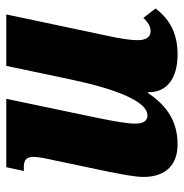

<svg xmlns="http://www.w3.org/2000/svg" viewBox="-7 -569 586 612"><g transform="rotate(-90 286.0 -263.0)"><path d="M132 10C200 10 252 -19 296 -85H298V-81C298 -28 337 10 419 10C496 10 537 -24 565 -60L535 -99C521 -84 508 -76 492 -76C473 -76 464 -92 464 -117C464 -143 470 -178 478 -214L546 -536H382L338 -327C309 -191 270 -86 224 -86C202 -86 198 -107 198 -126C198 -150 205 -191 217 -249L277 -536H59L47 -480H62C85 -480 92 -467 92 -450C92 -434 87 -410 81 -383L48 -226C36 -168 28 -125 28 -98C28 -41 55 10 132 10Z"/></g></svg>

Font: Noto Serif ExtraCondensed Black
Style: Italic
Weight: 900
Width: 2
Italic angle: -12°
Designer: Monotype Design Team
Foundry: Monotype Imaging Inc.
Version: Version 2.014